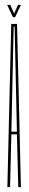

<svg xmlns="http://www.w3.org/2000/svg" viewBox="-20 -774 120 794"><path d="M10.5 0 26.5 -675H50.5L66.5 0H55.5L50 -218.5H27L21.5 0ZM27 -229.5H50L40.5 -664H36.5ZM33.5 -703 9.5 -754H22.5L38.5 -718L54.5 -754H66.5L42.5 -703Z"/></svg>

Font: Anybody UltraCondensed Thin
Style: Regular
Weight: 100
Width: 1
Designer: Tyler Finck
Foundry: Etcetera Type Company
Version: Version 1.110